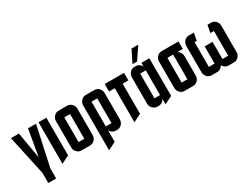

<svg xmlns="http://www.w3.org/2000/svg" viewBox="-69 -1461 3052 2322"><g transform="rotate(-30 1457.0 -300.0)"><path d="M225.1 140.1H115.2V0L-4.9 -555.2H106.4L169.9 -185.1L233.4 -555.2H345.2L225.1 0Z M379.9 24.9V-555.2H489.7V-29.8Z M869.6 -460V-95.2Q869.6 -55.2 843.3 -27.3Q817.4 0 779.8 0H659.7Q622.6 0 596.2 -27.8Q569.8 -55.7 569.8 -95.2V-460Q569.8 -499.5 596.2 -527.3Q622.6 -555.2 659.7 -555.2H779.8Q816.9 -555.2 843.3 -527.3Q869.6 -499.5 869.6 -460ZM759.8 -105V-450.2H679.7V-105Z M949.7 -460Q949.7 -499.5 976.1 -527.3Q1002.4 -555.2 1039.6 -555.2H1159.7Q1196.8 -555.2 1223.1 -527.3Q1249.5 -499.5 1249.5 -460V-95.2Q1249.5 -55.2 1223.1 -27.3Q1197.3 0 1159.7 0H1139.6Q1102.1 0 1076.2 -27.3Q1065.4 -38.1 1059.6 -50.8V109.9L949.7 165ZM1059.6 -105H1139.6V-450.2H1059.6Z M1384.8 24.9V-450.2H1304.7V-555.2H1574.7V-450.2H1494.6V-29.8Z M1779.3 -595.2H1715.3L1800.3 -765.1H1894.5ZM1817.4 -450.2H1739.3V-105H1817.4ZM1819.3 -50.8Q1813.5 -38.1 1802.7 -27.3Q1776.9 0 1739.3 0H1719.2Q1682.1 0 1655.8 -27.8Q1629.4 -55.7 1629.4 -95.2V-460Q1629.4 -499.5 1655.8 -527.3Q1682.1 -555.2 1719.2 -555.2H1737.3Q1774.4 -555.2 1800.8 -527.3Q1811.5 -516.6 1817.4 -504.4V-555.2H1927.2L1929.2 -29.8L1819.3 24.9Z M2199.2 -450.2H2119.1V-105H2199.2ZM2309.1 -95.2Q2309.1 -55.2 2282.7 -27.3Q2256.8 0 2219.2 0H2099.1Q2062 0 2035.6 -27.8Q2009.3 -55.7 2009.3 -95.2V-460Q2009.3 -499.5 2035.6 -527.3Q2062 -555.2 2099.1 -555.2H2334.5V-450.2H2259.3Q2271.5 -443.8 2282.7 -431.6Q2309.1 -403.3 2309.1 -364.7Z M2789.1 -555.2Q2826.2 -555.2 2852.5 -527.3Q2878.9 -499.5 2878.9 -460V-95.2Q2878.9 -55.2 2852.5 -27.3Q2826.7 0 2789.1 0H2714.4Q2676.8 0 2650.4 -27.8Q2640.6 -38.6 2634.3 -50.8Q2628.9 -38.6 2617.7 -27.3Q2591.8 0 2554.2 0H2479Q2441.9 0 2415.5 -27.8Q2389.2 -55.7 2389.2 -95.2V-460Q2389.2 -499 2415.5 -526.9Q2442.4 -555.2 2479 -555.2H2549.3L2529.3 -450.2H2499V-105H2579.1V-345.2H2689V-105H2769V-450.2H2719.2L2739.3 -555.2Z"/></g></svg>

Font: Horta
Style: Regular
Weight: 600
Width: 3
Version: Version 0.11